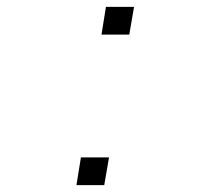

<svg xmlns="http://www.w3.org/2000/svg" viewBox="-20 -540 640 560"><path d="M276 -439 289 -520H371L357 -439ZM203 0 216 -81H298L284 0Z"/></svg>

Font: Iosevka SS04 XLt Ex Obl
Style: Regular
Weight: 200
Width: 7
Italic angle: -9°
Monospace: yes
Designer: Belleve Invis
Foundry: Belleve Invis
Version: Version 19.0.0; ttfautohint (v1.8.4)